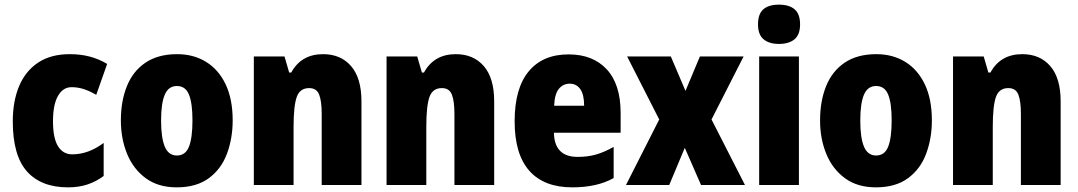

<svg xmlns="http://www.w3.org/2000/svg" viewBox="-20 -796 4636 826"><path d="M273 10Q157 10 96 -58.5Q35 -127 35 -274Q35 -361 62.5 -426Q90 -491 144.5 -527Q199 -563 280 -563Q327 -563 366.5 -552.5Q406 -542 441 -521L394 -388Q367 -404 341 -412.5Q315 -421 288 -421Q251 -421 229.5 -383.5Q208 -346 208 -274Q208 -202 229.5 -167Q251 -132 291 -132Q360 -132 426 -181V-39Q394 -15 356.5 -2.5Q319 10 273 10Z M981 -278Q981 -201 956.5 -135Q932 -69 878.5 -29.5Q825 10 740 10Q661 10 607.5 -29Q554 -68 527 -133.5Q500 -199 500 -278Q500 -361 526 -425.5Q552 -490 606 -526.5Q660 -563 742 -563Q813 -563 867 -529.5Q921 -496 951 -432.5Q981 -369 981 -278ZM673 -277Q673 -203 689 -165Q705 -127 741 -127Q778 -127 793 -165Q808 -203 808 -278Q808 -352 793 -389Q778 -426 741 -426Q705 -426 689 -389Q673 -352 673 -277Z M1370 -563Q1446 -563 1490.5 -511.5Q1535 -460 1535 -360V0H1364V-306Q1364 -361 1353 -389Q1342 -417 1310 -417Q1270 -417 1256.5 -378.5Q1243 -340 1243 -250V0H1072V-553H1204L1224 -484H1233Q1276 -563 1370 -563Z M1941 -563Q2017 -563 2061.5 -511.5Q2106 -460 2106 -360V0H1935V-306Q1935 -361 1924 -389Q1913 -417 1881 -417Q1841 -417 1827.5 -378.5Q1814 -340 1814 -250V0H1643V-553H1775L1795 -484H1804Q1847 -563 1941 -563Z M2426 -562Q2531 -562 2590.5 -497.5Q2650 -433 2650 -310V-225H2363Q2365 -121 2465 -121Q2508 -121 2543.5 -131Q2579 -141 2620 -164V-30Q2549 10 2442 10Q2320 10 2257 -61.5Q2194 -133 2194 -274Q2194 -416 2254.5 -489Q2315 -562 2426 -562ZM2431 -436Q2403 -436 2384.5 -414Q2366 -392 2364 -341H2493Q2493 -389 2476.5 -412.5Q2460 -436 2431 -436Z M2816 -282 2678 -553H2866L2929 -405L2991 -553H3179L3041 -282L3185 0H2996L2926 -160L2859 0H2673Z M3331 -776Q3375 -776 3398.5 -756Q3422 -736 3422 -691Q3422 -647 3398 -627Q3374 -607 3331 -607Q3289 -607 3265 -627Q3241 -647 3241 -691Q3241 -736 3264 -756Q3287 -776 3331 -776ZM3417 -553V0H3246V-553Z M3989 -278Q3989 -201 3964.5 -135Q3940 -69 3886.5 -29.5Q3833 10 3748 10Q3669 10 3615.5 -29Q3562 -68 3535 -133.5Q3508 -199 3508 -278Q3508 -361 3534 -425.5Q3560 -490 3614 -526.5Q3668 -563 3750 -563Q3821 -563 3875 -529.5Q3929 -496 3959 -432.5Q3989 -369 3989 -278ZM3681 -277Q3681 -203 3697 -165Q3713 -127 3749 -127Q3786 -127 3801 -165Q3816 -203 3816 -278Q3816 -352 3801 -389Q3786 -426 3749 -426Q3713 -426 3697 -389Q3681 -352 3681 -277Z M4378 -563Q4454 -563 4498.5 -511.5Q4543 -460 4543 -360V0H4372V-306Q4372 -361 4361 -389Q4350 -417 4318 -417Q4278 -417 4264.5 -378.5Q4251 -340 4251 -250V0H4080V-553H4212L4232 -484H4241Q4284 -563 4378 -563Z"/></svg>

Font: Noto Sans Gurmukhi UI Condensed Black
Style: Regular
Weight: 900
Width: 3
Designer: Jelle Bosma - Monotype Design Team
Foundry: Monotype Imaging Inc.
Version: Version 2.004; ttfautohint (v1.8.4.7-5d5b)